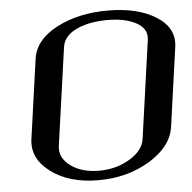

<svg xmlns="http://www.w3.org/2000/svg" viewBox="-53 -803 856 856"><g transform="rotate(-5 375.0 -375.0)"><path d="M565.4 -167 627 -604.5Q633.8 -653.3 584.5 -680.7Q535.2 -708 454.1 -708Q373 -708 315.9 -681.2Q258.8 -654.3 252 -604.5L190.4 -167Q183.6 -115.2 232.9 -78.6Q282.2 -42 360.4 -42Q437.5 -42 498 -78.6Q558.6 -115.2 565.4 -167ZM696.3 -208Q683.6 -121.1 583.5 -60.5Q483.4 0 354.5 0Q223.6 0 141.6 -61Q59.6 -122.1 71.3 -208L121.1 -562.5Q132.8 -647.5 230 -698.7Q327.1 -750 460 -750Q593.8 -750 675.8 -698.2Q757.8 -646.5 746.1 -562.5Z"/></g></svg>

Font: okolaks
Style: BoldItalic
Weight: 600
Width: 8
Italic angle: -8°
Version: Version 000.6.0